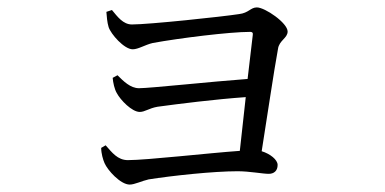

<svg xmlns="http://www.w3.org/2000/svg" viewBox="-20 -508 1040 518"><path d="M265 -116 253 -109C253 -94 258 -77 262 -68C270 -49 305 -10 330 -10C343 -10 363 -20 381 -24C444 -34 556 -46 621 -46C653 -46 689 -39 705 -39C719 -39 729 -47 729 -63C729 -77 709 -93 686 -100C700 -187 719 -317 730 -376C733 -399 756 -405 756 -423C756 -446 695 -488 673 -488C656 -488 651 -473 625 -470C580 -463 382 -442 336 -442C312 -442 297 -463 282 -481L267 -476C268 -464 269 -448 273 -435C279 -416 315 -375 338 -375C353 -375 371 -387 392 -392C463 -405 599 -422 655 -422C660 -422 663 -420 662 -414L648 -295C552 -288 384 -270 355 -270C332 -270 313 -289 297 -305L284 -298C285 -285 289 -267 295 -257C305 -238 336 -206 357 -206C371 -206 382 -216 405 -220C464 -228 559 -240 643 -246L627 -101C542 -95 376 -76 325 -76C297 -76 282 -97 265 -116Z"/></svg>

Font: Source Han Serif KR
Style: Regular
Weight: 400
Designer: Ryoko NISHIZUKA 西塚涼子 (kana & ideographs); Frank Grießhammer (Latin, Greek & Cyrillic); Wenlong ZHANG 张文龙 (bopomofo); San
Foundry: Adobe
Version: Version 2.001;hotconv 1.1.0;makeotfexe 2.6.0